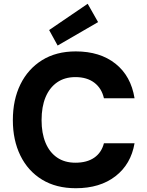

<svg xmlns="http://www.w3.org/2000/svg" viewBox="-20 -984 780 1016"><path d="M381 12Q277 12 202.5 -33.5Q128 -79 88 -160.5Q48 -242 48 -348Q48 -456 88 -537.5Q128 -619 202.5 -665.5Q277 -712 381 -712Q509 -712 591 -647Q673 -582 692 -464H530Q518 -517 479 -546.5Q440 -576 379 -576Q322 -576 282 -548Q242 -520 221 -469.5Q200 -419 200 -348Q200 -279 221 -228.5Q242 -178 282 -150.5Q322 -123 379 -123Q440 -123 478.5 -149.5Q517 -176 530 -226H692Q673 -115 591 -51.5Q509 12 381 12ZM285 -743 240 -825 444 -964 499 -867Z"/></svg>

Font: DM Sans 10pt Black
Style: Regular
Weight: 900
Version: Version 4.004;gftools[0.9.30]